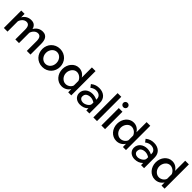

<svg xmlns="http://www.w3.org/2000/svg" viewBox="433 -2402 4080 4080"><g transform="rotate(45 2473.0 -362.0)"><path d="M866 0H756V-293Q756 -366 732 -400Q708 -434 662 -434Q615 -434 576.5 -399.5Q538 -365 521 -310V0H411V-293Q411 -367 387 -400.5Q363 -434 318 -434Q271 -434 232 -400Q193 -366 176 -311V0H66V-523H166V-418Q197 -473 247.5 -502.5Q298 -532 363 -532Q428 -532 465.5 -498Q503 -464 512 -413Q545 -471 595 -501.5Q645 -532 709 -532Q755 -532 785.5 -514.5Q816 -497 834 -468Q852 -439 859 -400.5Q866 -362 866 -319Z M1228 10Q1166 10 1116.5 -12Q1067 -34 1032 -71Q997 -108 978 -157.5Q959 -207 959 -261Q959 -315 978 -364.5Q997 -414 1032.5 -451Q1068 -488 1117.5 -510Q1167 -532 1228 -532Q1289 -532 1338.5 -510Q1388 -488 1423.5 -451Q1459 -414 1478 -364.5Q1497 -315 1497 -261Q1497 -207 1478 -157.5Q1459 -108 1423.5 -71Q1388 -34 1338.5 -12Q1289 10 1228 10ZM1072 -260Q1072 -222 1084 -190Q1096 -158 1117 -134.5Q1138 -111 1166.5 -97.5Q1195 -84 1228 -84Q1261 -84 1289.5 -97.5Q1318 -111 1339 -135Q1360 -159 1372 -191Q1384 -223 1384 -261Q1384 -298 1372 -330.5Q1360 -363 1339 -387Q1318 -411 1289.5 -424.5Q1261 -438 1228 -438Q1196 -438 1167.5 -424Q1139 -410 1118 -386Q1097 -362 1084.5 -329.5Q1072 -297 1072 -260Z M1808 10Q1755 10 1710 -11.5Q1665 -33 1632 -70Q1599 -107 1580.5 -156.5Q1562 -206 1562 -263Q1562 -318 1579.5 -366.5Q1597 -415 1628.5 -452Q1660 -489 1702.5 -510.5Q1745 -532 1796 -532Q1859 -532 1907 -501.5Q1955 -471 1982 -424V-730H2092V0H2000L1998 -95Q1969 -46 1919 -18Q1869 10 1808 10ZM1835 -84Q1859 -84 1883 -92Q1907 -100 1927 -114Q1947 -128 1961.5 -147Q1976 -166 1982 -188V-325Q1973 -350 1956.5 -371Q1940 -392 1919 -407Q1898 -422 1874.5 -430Q1851 -438 1827 -438Q1794 -438 1766.5 -423Q1739 -408 1719 -383Q1699 -358 1687.5 -326Q1676 -294 1676 -260Q1676 -224 1688.5 -192Q1701 -160 1723 -136Q1745 -112 1773.5 -98Q1802 -84 1835 -84Z M2357 10Q2321 10 2287.5 -1Q2254 -12 2229 -33Q2204 -54 2189 -84.5Q2174 -115 2174 -153Q2174 -198 2191.5 -233Q2209 -268 2238.5 -293Q2268 -318 2307.5 -331Q2347 -344 2391 -344H2397Q2432 -343 2466.5 -334Q2501 -325 2532 -309V-335Q2532 -364 2521 -385Q2510 -406 2492.5 -420Q2475 -434 2452 -441.5Q2429 -449 2405 -450Q2373 -452 2339 -441.5Q2305 -431 2265 -401L2217 -465Q2267 -505 2313 -519Q2359 -533 2410 -532Q2457 -532 2498 -518Q2539 -504 2570 -477Q2601 -450 2618.5 -409Q2636 -368 2636 -314V0H2544V-64Q2507 -25 2459.5 -7.5Q2412 10 2357 10ZM2532 -225Q2505 -242 2476.5 -252.5Q2448 -263 2416 -264H2409Q2351 -263 2312 -236.5Q2273 -210 2273 -148Q2273 -127 2282 -112Q2291 -97 2305.5 -86.5Q2320 -76 2338.5 -71Q2357 -66 2375 -66Q2397 -66 2424.5 -75Q2452 -84 2476 -100Q2500 -116 2516 -137Q2532 -158 2532 -183Z M2755 -730H2865V0H2755Z M2997 0V-523H3107V0ZM3119 -669Q3119 -641 3099.5 -622Q3080 -603 3052 -603Q3025 -603 3005 -621.5Q2985 -640 2985 -668Q2985 -696 3004.5 -715Q3024 -734 3052 -734Q3080 -734 3099.5 -715.5Q3119 -697 3119 -669Z M3452 10Q3399 10 3354 -11.5Q3309 -33 3276 -70Q3243 -107 3224.5 -156.5Q3206 -206 3206 -263Q3206 -318 3223.5 -366.5Q3241 -415 3272.5 -452Q3304 -489 3346.5 -510.5Q3389 -532 3440 -532Q3503 -532 3551 -501.5Q3599 -471 3626 -424V-730H3736V0H3644L3642 -95Q3613 -46 3563 -18Q3513 10 3452 10ZM3479 -84Q3503 -84 3527 -92Q3551 -100 3571 -114Q3591 -128 3605.5 -147Q3620 -166 3626 -188V-325Q3617 -350 3600.5 -371Q3584 -392 3563 -407Q3542 -422 3518.5 -430Q3495 -438 3471 -438Q3438 -438 3410.5 -423Q3383 -408 3363 -383Q3343 -358 3331.5 -326Q3320 -294 3320 -260Q3320 -224 3332.5 -192Q3345 -160 3367 -136Q3389 -112 3417.5 -98Q3446 -84 3479 -84Z M4001 10Q3965 10 3931.5 -1Q3898 -12 3873 -33Q3848 -54 3833 -84.5Q3818 -115 3818 -153Q3818 -198 3835.5 -233Q3853 -268 3882.5 -293Q3912 -318 3951.5 -331Q3991 -344 4035 -344H4041Q4076 -343 4110.5 -334Q4145 -325 4176 -309V-335Q4176 -364 4165 -385Q4154 -406 4136.5 -420Q4119 -434 4096 -441.5Q4073 -449 4049 -450Q4017 -452 3983 -441.5Q3949 -431 3909 -401L3861 -465Q3911 -505 3957 -519Q4003 -533 4054 -532Q4101 -532 4142 -518Q4183 -504 4214 -477Q4245 -450 4262.5 -409Q4280 -368 4280 -314V0H4188V-64Q4151 -25 4103.5 -7.5Q4056 10 4001 10ZM4176 -225Q4149 -242 4120.5 -252.5Q4092 -263 4060 -264H4053Q3995 -263 3956 -236.5Q3917 -210 3917 -148Q3917 -127 3926 -112Q3935 -97 3949.5 -86.5Q3964 -76 3982.5 -71Q4001 -66 4019 -66Q4041 -66 4068.5 -75Q4096 -84 4120 -100Q4144 -116 4160 -137Q4176 -158 4176 -183Z M4612 10Q4559 10 4514 -11.5Q4469 -33 4436 -70Q4403 -107 4384.5 -156.5Q4366 -206 4366 -263Q4366 -318 4383.5 -366.5Q4401 -415 4432.5 -452Q4464 -489 4506.5 -510.5Q4549 -532 4600 -532Q4663 -532 4711 -501.5Q4759 -471 4786 -424V-730H4896V0H4804L4802 -95Q4773 -46 4723 -18Q4673 10 4612 10ZM4639 -84Q4663 -84 4687 -92Q4711 -100 4731 -114Q4751 -128 4765.5 -147Q4780 -166 4786 -188V-325Q4777 -350 4760.5 -371Q4744 -392 4723 -407Q4702 -422 4678.5 -430Q4655 -438 4631 -438Q4598 -438 4570.5 -423Q4543 -408 4523 -383Q4503 -358 4491.5 -326Q4480 -294 4480 -260Q4480 -224 4492.5 -192Q4505 -160 4527 -136Q4549 -112 4577.5 -98Q4606 -84 4639 -84Z"/></g></svg>

Font: IngvarSans
Style: Regular
Weight: 600
Version: Version 3.000